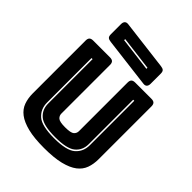

<svg xmlns="http://www.w3.org/2000/svg" viewBox="-264 -1110 1274 1274"><g transform="rotate(45 373.0 -473.0)"><path d="M682 -189Q682 -143 668.5 -105.5Q655 -68 620.5 -41.5Q586 -15 526 0Q466 15 373 15Q280 15 220 0Q160 -15 125.5 -41.5Q91 -68 77.5 -105.5Q64 -143 64 -189V-684Q64 -703 72.5 -711.5Q81 -720 100 -720H257Q276 -720 284.5 -711.5Q293 -703 293 -684V-228Q293 -208 308 -194.5Q323 -181 375 -181Q428 -181 443 -194.5Q458 -208 458 -228V-684Q458 -703 466.5 -711.5Q475 -720 494 -720H646Q665 -720 673.5 -711.5Q682 -703 682 -684ZM174 -630V-213Q174 -153 215.5 -115.5Q257 -78 374 -78Q491 -78 533 -115.5Q575 -153 575 -213V-630H565V-213Q565 -157 525 -122.5Q485 -88 374 -88Q263 -88 223.5 -122.5Q184 -157 184 -213V-630ZM538 -753 189 -796Q170 -798 161.5 -805.5Q153 -813 153 -832V-928Q153 -945 161.5 -954Q170 -963 187 -961L536 -918Q555 -916 563.5 -908.5Q572 -901 572 -882V-786Q572 -769 563.5 -760Q555 -751 538 -753ZM243 -867 482 -837V-847L243 -877Z"/></g></svg>

Font: Bungee Inline
Style: Regular
Weight: 400
Designer: David Jonathan Ross
Foundry: David Jonathan Ross
Version: Version 1.001;PS 1.0;hotconv 1.0.72;makeotf.lib2.5.5900